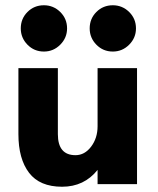

<svg xmlns="http://www.w3.org/2000/svg" viewBox="-20 -700 601 730"><path d="M321 -592Q321 -629 346.5 -654.5Q372 -680 409 -680Q445 -680 471 -654.5Q497 -629 497 -592Q497 -556 471 -530Q445 -504 409 -504Q372 -504 346.5 -530Q321 -556 321 -592ZM59 -592Q59 -629 84.5 -654.5Q110 -680 147 -680Q183 -680 209 -654.5Q235 -629 235 -592Q235 -556 209 -530Q183 -504 147 -504Q110 -504 84.5 -530Q59 -556 59 -592ZM50 -190V-441H200V-190Q200 -110 267 -110Q302 -110 326.5 -142.5Q351 -175 351 -220V-441H501V0H351V-54Q300 10 216 10Q131 10 90.5 -43Q50 -96 50 -190Z"/></svg>

Font: Puffins on Iceburgs(2)
Style: on-Iceburgs-Bold
Weight: 700
Version: Version 1.0